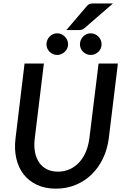

<svg xmlns="http://www.w3.org/2000/svg" viewBox="-20 -1090 728 1118"><path d="M62.5 0ZM317.5 -90.5Q355 -90.5 386.2 -104.8Q417.5 -119 441.2 -144.8Q465 -170.5 480 -206.2Q495 -242 500.5 -285L554 -720H666.5L613.5 -285Q605.5 -222 580 -168.2Q554.5 -114.5 514.5 -75.2Q474.5 -36 421.5 -13.8Q368.5 8.5 305.5 8.5Q242.5 8.5 195 -13.8Q147.5 -36 117.2 -75.2Q87 -114.5 74.8 -168.2Q62.5 -222 70.5 -285L123 -720H235.5L182.5 -285Q177 -242 183.5 -206.2Q190 -170.5 207.2 -144.8Q224.5 -119 252.2 -104.8Q280 -90.5 317.5 -90.5ZM638 -1070 473 -927Q463.5 -919 456 -917Q448.5 -915 437 -915H366.5L483 -1051.5Q488 -1058 492.5 -1061.5Q497 -1065 502 -1067Q507 -1069 513.2 -1069.5Q519.5 -1070 528 -1070ZM376.5 -832Q376.5 -819 371.2 -807.8Q366 -796.5 357.2 -788.2Q348.5 -780 337 -775Q325.5 -770 312.5 -770Q300 -770 288.8 -775Q277.5 -780 269 -788.2Q260.5 -796.5 255.5 -807.8Q250.5 -819 250.5 -832Q250.5 -845 255.5 -856.8Q260.5 -868.5 269 -877.2Q277.5 -886 288.8 -891Q300 -896 312.5 -896Q325.5 -896 337 -891Q348.5 -886 357.2 -877.2Q366 -868.5 371.2 -856.8Q376.5 -845 376.5 -832ZM571.5 -832Q571.5 -819 566.5 -807.8Q561.5 -796.5 552.8 -788.2Q544 -780 532.5 -775Q521 -770 508 -770Q495 -770 483.8 -775Q472.5 -780 464 -788.2Q455.5 -796.5 450.5 -807.8Q445.5 -819 445.5 -832Q445.5 -845 450.5 -856.8Q455.5 -868.5 464 -877.2Q472.5 -886 483.8 -891Q495 -896 508 -896Q521 -896 532.5 -891Q544 -886 552.8 -877.2Q561.5 -868.5 566.5 -856.8Q571.5 -845 571.5 -832Z"/></svg>

Font: Lato Semibold
Style: Italic
Weight: 600
Italic angle: -7°
Designer: Lukasz Dziedzic
Foundry: tyPoland Lukasz Dziedzic
Version: Version 2.006; 2014-01-15